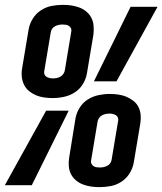

<svg xmlns="http://www.w3.org/2000/svg" viewBox="-30 -763 669 791"><path d="M187 -359Q169 -359 151.5 -361.5Q134 -364 118.5 -370.5Q103 -377 90 -387.5Q77 -398 69.5 -413Q62 -428 60 -445.5Q58 -463 61 -481L88 -642Q92 -665 105 -686Q118 -707 138.5 -720.5Q159 -734 182.5 -738.5Q206 -743 229 -743Q247 -743 264 -740.5Q281 -738 297 -732Q313 -726 326 -715Q339 -704 346.5 -689.5Q354 -675 355.5 -657Q357 -639 355 -621L328 -460Q324 -437 311 -416Q298 -395 277.5 -382Q257 -369 233.5 -364Q210 -359 187 -359ZM357 -428 508 -735H619L450 -428ZM188 -440Q196 -440 203.5 -441.5Q211 -443 218.5 -447Q226 -451 231 -458.5Q236 -466 237 -473L264 -635Q265 -641 262 -647Q259 -653 253.5 -656.5Q248 -660 241.5 -661Q235 -662 228 -662Q220 -662 212.5 -660.5Q205 -659 197 -655Q189 -651 184.5 -644Q180 -637 179 -629L152 -468Q151 -461 154 -455Q157 -449 162.5 -446Q168 -443 174.5 -441.5Q181 -440 188 -440ZM380 8Q362 8 345 5.5Q328 3 312 -3Q296 -9 283 -20Q270 -31 262.5 -45.5Q255 -60 253.5 -78Q252 -96 255 -114L281 -275Q285 -298 298 -319Q311 -340 331.5 -353Q352 -366 375.5 -371Q399 -376 422 -376Q440 -376 457.5 -373.5Q475 -371 490.5 -364.5Q506 -358 519.5 -347.5Q533 -337 540.5 -322Q548 -307 549.5 -289.5Q551 -272 548 -254L521 -93Q517 -70 504 -49Q491 -28 470.5 -14.5Q450 -1 426.5 3.5Q403 8 380 8ZM-10 0 160 -307H253L101 0ZM381 -73Q389 -73 396.5 -74.5Q404 -76 412 -80Q420 -84 424.5 -91Q429 -98 430 -106L457 -267Q458 -274 455 -280Q452 -286 446.5 -289Q441 -292 435 -293.5Q429 -295 422 -295Q414 -295 406 -293.5Q398 -292 390.5 -288Q383 -284 378 -276.5Q373 -269 372 -262L345 -100Q344 -94 347 -88Q350 -82 355.5 -78.5Q361 -75 367.5 -74Q374 -73 381 -73Z"/></svg>

Font: Iosevka Etoile Medium
Style: Italic
Weight: 500
Italic angle: -9°
Designer: Belleve Invis
Foundry: Belleve Invis
Version: Version 22.1.2; ttfautohint (v1.8.4)